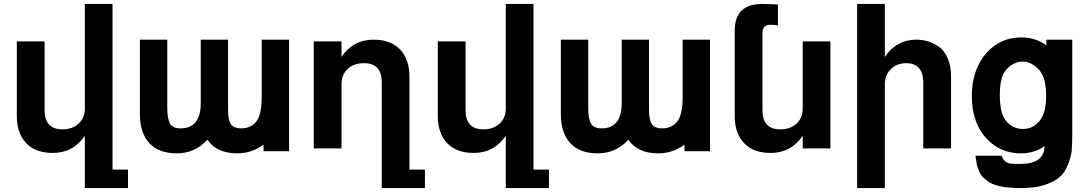

<svg xmlns="http://www.w3.org/2000/svg" viewBox="-20 -749 5497 969"><path d="M294.9 -96.2Q345.2 -96.2 376.7 -125Q408.2 -153.8 408.2 -202.1V-729H547.9V106.9H626V200.2H408.2V-64Q349.6 22.9 246.1 22.9Q159.7 22.9 112.3 -26.4Q64.9 -75.7 64.9 -164.1V-540H205.1V-192.9Q205.1 -96.2 294.9 -96.2Z M1130.9 -192.9Q1130.9 -145 1145 -123Q1159.2 -101.1 1197.8 -101.1Q1246.1 -101.1 1273.9 -136.2Q1300.8 -170.4 1300.8 -261.2V-548.8H1439V14.2H1310.1V-19Q1250.5 24.9 1177.7 24.9Q1073.2 24.9 1026.9 -43.9Q963.9 24.9 872.1 24.9Q780.8 24.9 733.4 -26.9Q686 -78.6 686 -173.8V-548.8H824.2V-203.1Q824.2 -151.4 837.6 -126.2Q851.1 -101.1 891.1 -101.1Q993.2 -101.1 993.2 -229V-548.8H1130.9Z M1816.4 -430.2Q1766.1 -430.2 1734.9 -401.4Q1703.6 -372.6 1703.6 -324.2V0H1563.5V-540H1703.6V-461.9Q1762.2 -548.8 1865.7 -548.8Q1951.7 -548.8 1999 -499.3Q2046.4 -449.7 2046.4 -361.8V106.9H2124.5V200.2H1906.7V-333Q1906.7 -430.2 1816.4 -430.2Z M2419.4 -96.2Q2469.7 -96.2 2501.2 -125Q2532.7 -153.8 2532.7 -202.1V-729H2672.4V106.9H2750.5V200.2H2532.7V-64Q2474.1 22.9 2370.6 22.9Q2284.2 22.9 2236.8 -26.4Q2189.5 -75.7 2189.5 -164.1V-540H2329.6V-192.9Q2329.6 -96.2 2419.4 -96.2Z M3255.4 -192.9Q3255.4 -145 3269.5 -123Q3283.7 -101.1 3322.3 -101.1Q3370.6 -101.1 3398.4 -136.2Q3425.3 -170.4 3425.3 -261.2V-548.8H3563.5V14.2H3434.6V-19Q3375 24.9 3302.2 24.9Q3197.8 24.9 3151.4 -43.9Q3088.4 24.9 2996.6 24.9Q2905.3 24.9 2857.9 -26.9Q2810.5 -78.6 2810.5 -173.8V-548.8H2948.7V-203.1Q2948.7 -151.4 2962.2 -126.2Q2975.6 -101.1 3015.6 -101.1Q3117.7 -101.1 3117.7 -229V-548.8H3255.4Z M3918 -96.2Q3968.3 -96.2 3999.8 -125Q4031.2 -153.8 4031.2 -202.1V-540H4170.9V0H4031.2V-64Q3972.7 22.9 3869.1 22.9Q3782.7 22.9 3735.4 -26.4Q3688 -75.7 3688 -164.1V-594.2Q3688 -729 3826.2 -729Q3867.7 -729 3906.2 -726.1V-621.1Q3887.7 -624 3866.2 -624Q3828.1 -624 3828.1 -582V-192.9Q3828.1 -96.2 3918 -96.2Z M4553.7 -430.2Q4506.8 -430.2 4476.3 -400.4Q4445.8 -370.6 4445.8 -324.2V200.2H4305.7V-729H4445.8V-461.9Q4504.4 -548.8 4604 -548.8Q4668.9 -548.8 4719.7 -512.2Q4748.5 -491.2 4764.2 -451.9Q4779.8 -412.6 4779.8 -361.8V0H4639.6V-330.1Q4639.6 -430.2 4553.7 -430.2Z M5034.7 37.1Q5039.6 47.9 5043.7 54.7Q5047.9 61.5 5054.7 66.2Q5061.5 70.8 5065.9 73.2Q5070.3 75.7 5082.8 76.9Q5095.2 78.1 5103.3 78.1Q5111.3 78.1 5131.8 78.1Q5249 78.1 5252 -11.2Q5198.7 24.9 5133.8 24.9Q5055.2 24.9 4998 -15.6Q4940.9 -56.2 4912.6 -120.1Q4884.8 -183.1 4884.8 -264.2Q4884.8 -348.1 4914.3 -412.8Q4943.8 -477.5 4997.6 -517.1Q5055.7 -560.1 5134.8 -560.1Q5207 -560.1 5260.7 -520V-548.8H5391.6V-69.8Q5391.6 -13.2 5388.2 15.4Q5384.8 43.9 5370.6 80.1Q5355 121.1 5327.6 144.8Q5300.3 168.5 5252.9 184.1Q5205.1 200.2 5132.8 200.2Q5006.8 200.2 4961.9 163.1Q4948.7 152.3 4943.1 147.5Q4937.5 142.6 4931.4 133.8Q4925.3 125 4919.9 111.8Q4918 106.4 4916.5 103Q4915 99.6 4913.8 95.7Q4912.6 91.8 4912.1 90.1Q4911.6 88.4 4910.6 84.2Q4909.7 80.1 4909.4 78.1Q4909.2 76.2 4908.2 70.1Q4907.2 64 4906.7 60.1Q4903.3 38.6 4902.8 37.1ZM5140.6 -438Q5097.2 -438 5060.5 -399.9Q5025.9 -363.8 5025.9 -271Q5025.9 -172.4 5060.5 -134.8Q5094.2 -98.1 5142.6 -98.1Q5190.9 -98.1 5224.6 -136.2Q5259.8 -175.8 5259.8 -268.1Q5259.8 -357.9 5222.7 -397.9Q5185.5 -438 5140.6 -438Z"/></svg>

Font: Miedinger*
Style: Bold
Weight: 700
Version: Version 001.000